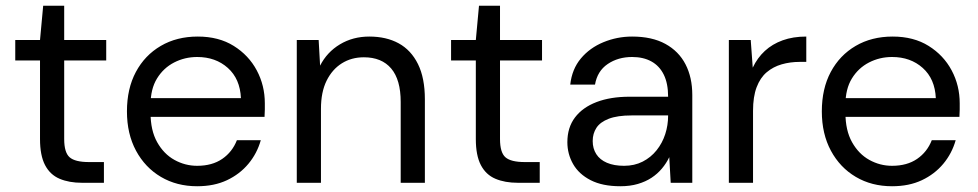

<svg xmlns="http://www.w3.org/2000/svg" viewBox="-20 -635 3396 667"><path d="M265 0Q220 0 187 -14Q154 -28 136.5 -61.5Q119 -95 119 -152V-425H33V-496H119L130 -615H203V-496H349V-425H203V-152Q203 -105 222 -88.5Q241 -72 289 -72H341V0Z M665 12Q594 12 539 -20.5Q484 -53 452.5 -111.5Q421 -170 421 -248Q421 -327 452 -385Q483 -443 538.5 -475.5Q594 -508 667 -508Q740 -508 792 -475.5Q844 -443 872 -390.5Q900 -338 900 -276Q900 -266 900 -254.5Q900 -243 899 -229H484V-294H817Q814 -361 771.5 -399Q729 -437 665 -437Q622 -437 585 -418Q548 -399 525.5 -362.5Q503 -326 503 -271V-243Q503 -182 526 -141Q549 -100 586 -79.5Q623 -59 665 -59Q717 -59 752 -83Q787 -107 803 -148H886Q873 -102 843 -66Q813 -30 768.5 -9Q724 12 665 12Z M1011 0V-496H1087L1092 -407Q1116 -454 1161 -481Q1206 -508 1263 -508Q1322 -508 1365 -484.5Q1408 -461 1432 -412.5Q1456 -364 1456 -290V0H1372V-281Q1372 -358 1339 -397Q1306 -436 1244 -436Q1201 -436 1167.5 -415Q1134 -394 1114.5 -354.5Q1095 -315 1095 -257V0Z M1779 0Q1734 0 1701 -14Q1668 -28 1650.5 -61.5Q1633 -95 1633 -152V-425H1547V-496H1633L1644 -615H1717V-496H1863V-425H1717V-152Q1717 -105 1736 -88.5Q1755 -72 1803 -72H1855V0Z M2135 12Q2073 12 2032 -9Q1991 -30 1971 -65Q1951 -100 1951 -141Q1951 -192 1977.5 -227Q2004 -262 2052.5 -280.5Q2101 -299 2167 -299H2301Q2301 -345 2286 -375.5Q2271 -406 2243 -421.5Q2215 -437 2176 -437Q2127 -437 2091 -412.5Q2055 -388 2047 -341H1961Q1967 -395 1998 -432Q2029 -469 2076.5 -488.5Q2124 -508 2176 -508Q2245 -508 2291.5 -482.5Q2338 -457 2361.5 -411.5Q2385 -366 2385 -305V0H2310L2305 -89Q2295 -68 2279.5 -49.5Q2264 -31 2243.5 -17.5Q2223 -4 2196 4Q2169 12 2135 12ZM2148 -59Q2184 -59 2212.5 -73.5Q2241 -88 2261 -113Q2281 -138 2291 -169Q2301 -200 2301 -233V-234H2174Q2125 -234 2095 -222.5Q2065 -211 2052 -191Q2039 -171 2039 -145Q2039 -119 2051.5 -99.5Q2064 -80 2088.5 -69.5Q2113 -59 2148 -59Z M2512 0V-496H2588L2595 -400Q2611 -434 2637 -458Q2663 -482 2699 -495Q2735 -508 2781 -508V-420H2758Q2725 -420 2695.5 -411.5Q2666 -403 2643.5 -384Q2621 -365 2608.5 -332Q2596 -299 2596 -250V0Z M3079 12Q3008 12 2953 -20.5Q2898 -53 2866.5 -111.5Q2835 -170 2835 -248Q2835 -327 2866 -385Q2897 -443 2952.5 -475.5Q3008 -508 3081 -508Q3154 -508 3206 -475.5Q3258 -443 3286 -390.5Q3314 -338 3314 -276Q3314 -266 3314 -254.5Q3314 -243 3313 -229H2898V-294H3231Q3228 -361 3185.5 -399Q3143 -437 3079 -437Q3036 -437 2999 -418Q2962 -399 2939.5 -362.5Q2917 -326 2917 -271V-243Q2917 -182 2940 -141Q2963 -100 3000 -79.5Q3037 -59 3079 -59Q3131 -59 3166 -83Q3201 -107 3217 -148H3300Q3287 -102 3257 -66Q3227 -30 3182.5 -9Q3138 12 3079 12Z"/></svg>

Font: DM Sans 24pt
Style: Regular
Weight: 400
Designer: Colophon Foundry, Jonny Pinhorn
Foundry: Colophon Foundry
Version: Version 4.004;gftools[0.9.30]